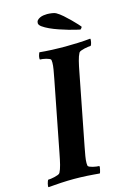

<svg xmlns="http://www.w3.org/2000/svg" viewBox="-138 -900 653 968"><g transform="rotate(-15 188.5 -415.5)"><path d="M255 -656Q284 -656 321.5 -657.5Q359 -659 387 -662Q389 -661 388.5 -655.5Q388 -650 387 -644Q386 -638 384 -633Q382 -628 380 -626Q376 -626 366.5 -625Q357 -624 347 -621.5Q337 -619 328.5 -616Q320 -613 317 -608Q309 -593 303 -569Q297 -545 291 -513L219 -143Q214 -117 210.5 -96.5Q207 -76 207 -61Q207 -52 208 -48Q209 -43 216 -40Q223 -37 232.5 -34.5Q242 -32 251.5 -31Q261 -30 265 -30Q267 -29 266.5 -23.5Q266 -18 264.5 -12Q263 -6 261.5 -0.5Q260 5 258 7Q245 6 228 4.5Q211 3 193 2Q175 1 157.5 0.5Q140 0 125 0Q110 0 92.5 0.5Q75 1 57 2Q39 3 22 4.5Q5 6 -9 7Q-11 6 -10.5 0.5Q-10 -5 -8.5 -11Q-7 -17 -5 -22.5Q-3 -28 -1 -30Q4 -30 13 -31Q22 -32 32 -34.5Q42 -37 50.5 -40Q59 -43 62 -48Q70 -63 76 -87Q82 -111 88 -143L160 -513Q165 -539 168.5 -559.5Q172 -580 172 -595Q172 -604 171 -608Q170 -613 163 -616Q156 -619 147 -621.5Q138 -624 129 -625Q120 -626 115 -626Q114 -628 114 -633Q114 -638 115.5 -644Q117 -650 119 -655Q121 -660 122 -662Q135 -661 152 -659.5Q169 -658 187 -657.5Q205 -657 222.5 -656.5Q240 -656 255 -656ZM352 -719Q348 -720 332 -723.5Q316 -727 293.5 -733.5Q271 -740 246 -748.5Q221 -757 200.5 -766.5Q180 -776 166 -786Q152 -796 152 -806Q152 -815 157.5 -821Q163 -827 171.5 -831Q180 -835 190 -836.5Q200 -838 209 -838Q220 -838 234 -836Q248 -834 255 -830Q271 -821 288.5 -805.5Q306 -790 321.5 -774.5Q337 -759 348 -747Q359 -735 361 -732Q361 -729 358 -725Q355 -721 352 -719Z"/></g></svg>

Font: Vermiglione
Style: Bold Italic
Weight: 700
Italic angle: -11°
Version: Version 1.000